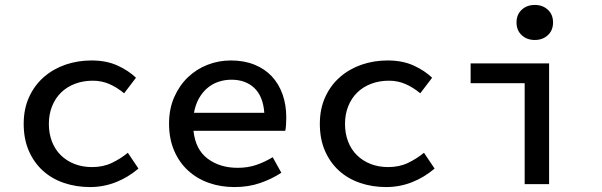

<svg xmlns="http://www.w3.org/2000/svg" viewBox="-20 -746 2440 778"><path d="M345 12Q288 12 238.5 -5Q189 -22 153 -55Q117 -88 96.5 -135.5Q76 -183 76 -244Q76 -305 98 -353Q120 -401 158 -434Q196 -467 245.5 -484Q295 -501 351 -501Q411 -501 456 -480.5Q501 -460 531 -431L483 -368Q454 -392 423 -405.5Q392 -419 356 -419Q317 -419 284 -406.5Q251 -394 227.5 -371Q204 -348 191 -315.5Q178 -283 178 -244Q178 -205 190.5 -172.5Q203 -140 226.5 -117Q250 -94 282 -81.5Q314 -69 353 -69Q398 -69 433.5 -86Q469 -103 498 -127L541 -63Q499 -27 449 -7.5Q399 12 345 12Z M930 12Q874 12 826 -5Q778 -22 742 -55Q706 -88 685.5 -136Q665 -184 665 -245Q665 -305 686 -352.5Q707 -400 741.5 -433Q776 -466 821 -483.5Q866 -501 915 -501Q969 -501 1011 -484Q1053 -467 1081.5 -436.5Q1110 -406 1125 -363.5Q1140 -321 1140 -270Q1140 -254 1139 -240Q1138 -226 1136 -216H764Q772 -140 821.5 -103Q871 -66 943 -66Q984 -66 1018 -77.5Q1052 -89 1085 -109L1120 -46Q1082 -21 1034.5 -4.5Q987 12 930 12ZM918 -423Q890 -423 865 -414.5Q840 -406 820 -389Q800 -372 786 -347Q772 -322 766 -289H1051Q1046 -356 1010.5 -389.5Q975 -423 918 -423Z M1545 12Q1488 12 1438.5 -5Q1389 -22 1353 -55Q1317 -88 1296.5 -135.5Q1276 -183 1276 -244Q1276 -305 1298 -353Q1320 -401 1358 -434Q1396 -467 1445.5 -484Q1495 -501 1551 -501Q1611 -501 1656 -480.5Q1701 -460 1731 -431L1683 -368Q1654 -392 1623 -405.5Q1592 -419 1556 -419Q1517 -419 1484 -406.5Q1451 -394 1427.5 -371Q1404 -348 1391 -315.5Q1378 -283 1378 -244Q1378 -205 1390.5 -172.5Q1403 -140 1426.5 -117Q1450 -94 1482 -81.5Q1514 -69 1553 -69Q1598 -69 1633.5 -86Q1669 -103 1698 -127L1741 -63Q1699 -27 1649 -7.5Q1599 12 1545 12Z M2106 0V-409H1887V-489H2205V0ZM2147 -584Q2115 -584 2094 -603.5Q2073 -623 2073 -655Q2073 -687 2094 -706.5Q2115 -726 2147 -726Q2179 -726 2200 -706.5Q2221 -687 2221 -655Q2221 -623 2200 -603.5Q2179 -584 2147 -584Z"/></svg>

Font: Source Code Pro Medium
Style: Regular
Weight: 500
Monospace: yes
Designer: Paul D. Hunt, Teo Tuominen
Foundry: Adobe Systems Incorporated
Version: Version 2.030;PS 1.000;hotconv 16.6.51;makeotf.lib2.5.65220